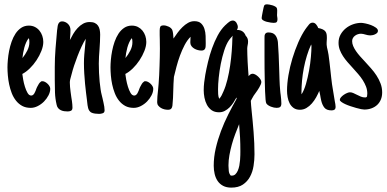

<svg xmlns="http://www.w3.org/2000/svg" viewBox="-20 -501 1792 890"><path d="M212.9 -89.4Q212.9 -74.7 204.8 -59.1Q196.8 -43.5 184.1 -30.5Q171.4 -17.6 155 -9.3Q138.7 -1 122.6 -1Q99.6 -1 83 -10Q66.4 -19 54.2 -34.4Q42 -49.8 34.4 -69.3Q26.9 -88.9 22.5 -109.6Q18.1 -130.4 16.4 -151.1Q14.6 -171.9 14.6 -189Q14.6 -203.6 16.4 -223.6Q18.1 -243.7 22.2 -265.1Q26.4 -286.6 33.7 -307.6Q41 -328.6 52 -345.2Q63 -361.8 78.4 -372.1Q93.8 -382.3 113.8 -382.3Q129.4 -382.3 141.8 -376Q154.3 -369.6 162.8 -359.1Q171.4 -348.6 176 -335Q180.7 -321.3 180.7 -306.6Q180.7 -287.6 171.9 -265.1Q163.1 -242.7 149.2 -221.7Q135.3 -200.7 117.9 -183.8Q100.6 -167 83.5 -158.2Q84.5 -149.4 87.4 -132.6Q90.3 -115.7 95.5 -99.1Q100.6 -82.5 107.7 -70.3Q114.7 -58.1 124.5 -58.1Q129.4 -58.1 133.1 -61Q136.7 -64 139.6 -68.8Q142.6 -73.7 144.8 -79.6Q147 -85.4 148.9 -90.8L151.9 -97.7Q152.8 -99.1 153.1 -99.6Q153.3 -100.1 153.8 -101.1Q157.2 -107.4 160.4 -112.8Q163.6 -118.2 169.4 -122.1H168.9Q170.9 -124 173.1 -124.3Q175.3 -124.5 177.2 -124.5Q182.6 -124.5 189 -121.1Q195.3 -117.7 200.7 -112.5Q206.1 -107.4 209.5 -101.3Q212.9 -95.2 212.9 -89.4ZM116.2 -304.7Q116.2 -309.6 115.7 -314.9Q115.2 -320.3 113.3 -324.2Q106.4 -315.9 101.3 -304.4Q96.2 -293 92.8 -280.5Q89.4 -268.1 87.2 -255.4Q85 -242.7 84 -231.9Q96.7 -247.1 106.4 -266.4Q116.2 -285.6 116.2 -304.7Z M315.9 -2.4Q315.9 8.8 309.3 12.2Q302.7 15.6 293.5 15.6Q285.2 15.6 277.1 14.4Q269 13.2 262 9.8Q254.9 6.3 249.8 0.5Q244.6 -5.4 242.7 -14.6Q235.8 -43.9 234.9 -72Q233.9 -100.1 233.9 -129.9V-189.9Q233.9 -231 237.3 -275.1Q240.7 -319.3 244.6 -360.4Q244.6 -361.8 245.1 -363.8Q245.6 -365.7 245.6 -366.7Q246.1 -372.1 247.1 -378.4Q248 -384.8 250.2 -389.9Q252.4 -395 256.6 -398.4Q260.7 -401.9 267.6 -401.9Q275.4 -401.9 282.5 -398.7Q289.6 -395.5 294.9 -390.4Q300.3 -385.3 303.5 -377.9Q306.6 -370.6 306.6 -362.8Q306.6 -354.5 306.2 -344.5Q305.7 -334.5 304.7 -325.7Q304.7 -323.2 304.4 -320.3Q304.2 -317.4 303.7 -314.9Q310.5 -328.6 319.3 -343.5Q328.1 -358.4 339.6 -370.8Q351.1 -383.3 365 -391.1Q378.9 -398.9 396 -398.9Q410.2 -398.9 419.4 -394.5Q428.7 -390.1 434.3 -382.1Q439.9 -374 442.1 -363.3Q444.3 -352.5 444.3 -340.3Q444.3 -323.7 443.4 -306.9Q442.4 -290 441.4 -273.4Q439.9 -256.3 439 -239.7Q438 -223.1 438 -206.1Q438 -185.5 439 -163.8Q439.9 -142.1 441.9 -122.3Q443.8 -102.5 446.3 -86.7Q448.7 -70.8 451.2 -62Q453.1 -54.7 455.3 -45.2Q457.5 -35.6 459.7 -25.6Q461.9 -15.6 463.4 -6.3Q464.8 2.9 464.8 10.3Q464.8 21 456.3 23.9Q447.8 26.9 439.5 26.9Q431.2 26.9 420.7 25.6Q410.2 24.4 401.9 20Q391.6 12.7 388.4 -0.5Q385.3 -13.7 384.3 -26.4L382.8 -39.6Q381.3 -51.3 378.9 -70.3Q376.5 -89.4 374.3 -112.3Q372.1 -135.3 370.6 -159.9Q369.1 -184.6 369.1 -208Q369.1 -229 370.8 -248.5Q372.6 -268.1 374.5 -288.1Q375.5 -298.3 376 -304.7Q376.5 -311 377.4 -321.3Q367.7 -305.7 357.9 -284.7Q348.1 -263.7 339.4 -241Q330.6 -218.3 323.5 -196.8Q316.4 -175.3 312.5 -159.2L309.6 -148.4Q307.1 -140.6 305.4 -132.8Q303.7 -125 303.7 -118.2Q303.7 -109.4 304.7 -97.9Q305.7 -86.4 307.1 -76.2Q308.6 -64 310.5 -51.3Q310.5 -50.3 311.5 -44.9Q312.5 -39.6 313.5 -32.2Q314.5 -24.9 315.2 -16.8Q315.9 -8.8 315.9 -2.4Z M690.4 -89.4Q690.4 -74.7 682.4 -59.1Q674.3 -43.5 661.6 -30.5Q648.9 -17.6 632.6 -9.3Q616.2 -1 600.1 -1Q577.1 -1 560.5 -10Q543.9 -19 531.7 -34.4Q519.5 -49.8 512 -69.3Q504.4 -88.9 500 -109.6Q495.6 -130.4 493.9 -151.1Q492.2 -171.9 492.2 -189Q492.2 -203.6 493.9 -223.6Q495.6 -243.7 499.8 -265.1Q503.9 -286.6 511.2 -307.6Q518.6 -328.6 529.5 -345.2Q540.5 -361.8 555.9 -372.1Q571.3 -382.3 591.3 -382.3Q606.9 -382.3 619.4 -376Q631.8 -369.6 640.4 -359.1Q648.9 -348.6 653.6 -335Q658.2 -321.3 658.2 -306.6Q658.2 -287.6 649.4 -265.1Q640.6 -242.7 626.7 -221.7Q612.8 -200.7 595.5 -183.8Q578.1 -167 561 -158.2Q562 -149.4 564.9 -132.6Q567.9 -115.7 573 -99.1Q578.1 -82.5 585.2 -70.3Q592.3 -58.1 602.1 -58.1Q606.9 -58.1 610.6 -61Q614.3 -64 617.2 -68.8Q620.1 -73.7 622.3 -79.6Q624.5 -85.4 626.5 -90.8L629.4 -97.7Q630.4 -99.1 630.6 -99.6Q630.9 -100.1 631.3 -101.1Q634.8 -107.4 637.9 -112.8Q641.1 -118.2 647 -122.1H646.5Q648.4 -124 650.6 -124.3Q652.8 -124.5 654.8 -124.5Q660.2 -124.5 666.5 -121.1Q672.9 -117.7 678.2 -112.5Q683.6 -107.4 687 -101.3Q690.4 -95.2 690.4 -89.4ZM593.8 -304.7Q593.8 -309.6 593.3 -314.9Q592.8 -320.3 590.8 -324.2Q584 -315.9 578.9 -304.4Q573.7 -293 570.3 -280.5Q566.9 -268.1 564.7 -255.4Q562.5 -242.7 561.5 -231.9Q574.2 -247.1 584 -266.4Q593.8 -285.6 593.8 -304.7Z M758.3 7.8Q751 7.8 742.4 5.9Q733.9 3.9 726.3 -0.5Q718.8 -4.9 713.6 -11.5Q708.5 -18.1 708.5 -27.3Q708.5 -41 709.7 -54.4Q710.9 -67.9 712.4 -81.1V-80.6L715.3 -113.3Q716.8 -130.9 717.8 -151.9Q718.8 -172.9 719.5 -194.6Q720.2 -216.3 720.7 -237.3Q721.2 -258.3 721.2 -275.9Q721.2 -286.1 720.9 -296.6Q720.7 -307.1 720.7 -317.9Q720.2 -327.1 720.2 -338.6Q720.2 -350.1 720.2 -359.9Q720.2 -370.1 722.9 -376.7Q725.6 -383.3 738.3 -383.3Q749.5 -383.3 762 -377.4Q774.4 -371.6 779.3 -360.8H778.8Q781.2 -355.5 782.5 -343.5Q783.7 -331.5 784.2 -322.3Q792.5 -335 803 -349.1Q813.5 -363.3 825.7 -375.2Q837.9 -387.2 851.6 -395Q865.2 -402.8 880.9 -402.8Q901.4 -402.8 912.1 -392.6Q922.9 -382.3 927.7 -366.9Q932.6 -351.6 933.1 -334.2Q933.6 -316.9 933.6 -302.7V-298.8Q933.6 -293 933.3 -287.4Q933.1 -281.7 931.4 -277.1Q929.7 -272.5 925.5 -269.5Q921.4 -266.6 914.1 -266.6Q906.2 -266.6 897.5 -268.8Q888.7 -271 881.1 -275.4Q873.5 -279.8 868.2 -286.4Q862.8 -293 862.3 -301.8Q862.3 -305.7 862.3 -309.6Q862.3 -313.5 862.8 -317.4Q862.8 -319.8 863 -323.5Q863.3 -327.1 863.3 -330.6Q847.7 -314.9 835.7 -292Q823.7 -269 814.2 -243.2Q804.7 -217.3 797.9 -191.2Q791 -165 786.1 -144V-142.6Q784.7 -127.4 784.2 -112.8Q783.7 -98.1 783.2 -82.5Q782.7 -64.9 782 -46.9Q781.2 -28.8 779.3 -11.7Q778.3 -2.4 773.7 2.7Q769 7.8 758.3 7.8Z M1191.4 -121.1Q1191.4 -116.2 1188.7 -109.6Q1186 -103 1181.9 -95.9Q1177.7 -88.9 1172.9 -81.5Q1168 -74.2 1163.6 -68.4L1156.2 -58.1L1148.9 -45.4L1142.6 -33.7Q1143.1 -23.9 1144 -12.7Q1145 -1.5 1146 8.8Q1151.4 59.1 1155.5 111.3Q1159.7 163.6 1159.7 213.9Q1159.7 240.7 1155.3 268.3Q1150.9 295.9 1138.9 318.1Q1127 340.3 1106 354.5Q1085 368.7 1052.2 368.7Q1029.8 368.7 1014.2 360.4Q998.5 352.1 989 338.1Q979.5 324.2 975.1 305.7Q970.7 287.1 970.7 267.1Q970.7 227.5 980 187Q989.3 146.5 1004.2 106.9Q1019 67.4 1038.1 29.5Q1057.1 -8.3 1076.7 -43Q1076.7 -43.9 1076.7 -45.2Q1076.7 -46.4 1076.2 -49.3Q1069.8 -37.6 1061.8 -25.1Q1053.7 -12.7 1043.7 -2.9Q1033.7 6.8 1021.7 13.2Q1009.8 19.5 995.1 19.5Q974.6 19.5 960.9 9.8Q947.3 0 939.2 -15.1Q931.2 -30.3 927.7 -48.3Q924.3 -66.4 924.3 -82.5Q924.3 -101.1 926.5 -119.1Q928.7 -137.2 931.6 -154.3Q936.5 -181.6 944.1 -213.6Q951.7 -245.6 962.9 -277.1Q974.1 -308.6 989 -336.4Q1003.9 -364.3 1023.9 -383.8L1027.8 -387.2Q1034.2 -393.6 1042.5 -399.7Q1050.8 -405.8 1059.6 -405.8Q1064.9 -405.8 1069.1 -402.8Q1073.2 -399.9 1076.2 -395.3Q1079.1 -390.6 1080.8 -385.3Q1082.5 -379.9 1082.5 -375Q1082.5 -369.1 1078.1 -362.3H1079.1Q1108.9 -362.3 1119.1 -335Q1124.5 -330.1 1127.2 -323.2Q1129.9 -316.4 1129.9 -308.6Q1129.9 -304.7 1129.4 -300Q1128.9 -295.4 1127.9 -291.5Q1127 -287.1 1126.5 -283.2Q1126 -279.3 1126 -275.9Q1126 -264.6 1126.5 -248Q1127 -231.4 1127.9 -213.4Q1128.9 -195.3 1130.1 -178Q1131.3 -160.6 1132.3 -147.9Q1135.7 -152.3 1140.4 -155.8Q1145 -159.2 1151.4 -159.2Q1156.7 -159.2 1163.8 -155.3Q1170.9 -151.4 1177 -145.5Q1183.1 -139.6 1187.3 -133.1Q1191.4 -126.5 1191.4 -121.1ZM1057.1 -322.3Q1057.1 -325.2 1057.4 -328.6Q1057.6 -332 1058.6 -335.9L1055.2 -331.5Q1051.3 -327.1 1047.9 -323.2Q1044.4 -319.3 1041.5 -314.9Q1028.8 -296.4 1019.3 -266.8Q1009.8 -237.3 1003.4 -204.8Q997.1 -172.4 993.9 -141.1Q990.7 -109.9 990.7 -87.4Q990.7 -76.2 991.2 -64.9Q991.7 -53.7 996.1 -43Q1002.9 -50.3 1007.3 -58.8Q1011.7 -67.4 1015.6 -76.7Q1026.4 -100.6 1034.2 -132.3Q1042 -164.1 1046.9 -197.8Q1051.8 -231.4 1054.2 -263.9Q1056.6 -296.4 1057.1 -322.3ZM1094.2 199.2Q1094.2 166 1092.8 137Q1091.3 107.9 1088.4 74.7Q1079.6 95.7 1070.6 119.9Q1061.5 144 1054.7 168.7Q1047.9 193.4 1043.5 217.8Q1039.1 242.2 1039.1 264.2V267.6Q1039.1 278.8 1040.5 291.7Q1042 304.7 1049.8 313H1055.2Q1064.9 313 1071.5 306.4Q1078.1 299.8 1082.5 289.6Q1086.9 279.3 1089.4 266.6Q1091.8 253.9 1092.8 241.2Q1093.8 228.5 1094 217.3Q1094.2 206.1 1094.2 199.2Z M1266.1 -410.6Q1266.1 -402.3 1262.5 -398.7Q1258.8 -395 1249 -395Q1244.6 -395 1235.4 -396.2Q1226.1 -397.5 1216.6 -399.9Q1207 -402.3 1200 -406.7Q1192.9 -411.1 1192.9 -417.5Q1192.9 -419.4 1194.3 -428.5Q1195.8 -437.5 1198 -447.8Q1200.2 -458 1201.9 -466.3Q1203.6 -474.6 1204.6 -475.6V-475.1Q1207 -479 1210.4 -480Q1213.9 -481 1217.3 -481Q1221.7 -481 1228.8 -479.7Q1235.8 -478.5 1242.9 -476.3Q1250 -474.1 1255.9 -470.7Q1261.7 -467.3 1263.2 -463.4Q1264.6 -459.5 1264.9 -452.9Q1265.1 -446.3 1264.6 -440.9Q1264.6 -439 1264.4 -436.3Q1264.2 -433.6 1264.2 -432.1Q1264.2 -429.7 1264.4 -427.2Q1264.6 -424.8 1265.1 -422.4Q1265.6 -419.9 1265.9 -417Q1266.1 -414.1 1266.1 -410.6ZM1284.2 -21.5Q1284.2 -10.3 1279.1 -5.6Q1273.9 -1 1262.7 -1Q1256.8 -1 1249.8 -2.4Q1242.7 -3.9 1235.8 -6.6Q1229 -9.3 1223.1 -13.2Q1217.3 -17.1 1214.4 -22Q1212.4 -24.9 1210.9 -40Q1209.5 -55.2 1208.7 -77.6Q1208 -100.1 1207.3 -127.9Q1206.5 -155.8 1206.3 -184.1Q1206.1 -212.4 1206.1 -239.3Q1206.1 -266.1 1206.1 -286.1V-323.7Q1206.1 -328.6 1206.3 -333.5Q1206.5 -338.4 1208.3 -342Q1210 -345.7 1213.6 -348.1Q1217.3 -350.6 1224.1 -350.6Q1245.6 -350.6 1255.6 -338.6Q1265.6 -326.7 1268.1 -306.6Q1270.5 -276.9 1271.7 -247.3Q1272.9 -217.8 1273.9 -187.5Q1274.9 -160.2 1275.6 -133.5Q1276.4 -106.9 1278.8 -80.6Q1279.3 -75.2 1279.8 -70.3Q1280.3 -65.4 1281.2 -60.5Q1282.2 -50.8 1283.2 -41.3Q1284.2 -31.7 1284.2 -21.5Z M1535.6 -6.3Q1535.6 3.4 1530.8 7.1Q1525.9 10.7 1517.1 10.7Q1494.1 10.7 1484.1 -1.5Q1474.1 -13.7 1469.2 -33.7Q1467.8 -40.5 1466.3 -47.6Q1464.8 -54.7 1463.9 -61.5Q1462.9 -67.9 1461.9 -70.3Q1460.9 -72.8 1460 -79.6Q1454.1 -65.4 1445.6 -50Q1437 -34.7 1425.8 -21.7Q1414.6 -8.8 1400.6 -0.5Q1386.7 7.8 1370.1 7.8Q1352.5 7.8 1340.8 -0.7Q1329.1 -9.3 1322.5 -22.2Q1315.9 -35.2 1313.2 -50.8Q1310.5 -66.4 1310.5 -80.6Q1310.5 -113.8 1317.1 -152.6Q1323.7 -191.4 1335.4 -230.2Q1347.2 -269 1362.8 -304.9Q1378.4 -340.8 1397 -367.7V-367.2L1399.9 -371.6Q1405.3 -378.9 1412.4 -387.5Q1419.4 -396 1429.2 -396Q1438.5 -396 1445.3 -387.9Q1452.1 -379.9 1455.1 -371.1Q1467.8 -368.7 1475.6 -365Q1483.4 -361.3 1487.8 -356Q1492.2 -350.6 1493.7 -343.5Q1495.1 -336.4 1495.1 -328.1Q1495.1 -324.7 1495.1 -320.8Q1495.1 -316.9 1494.6 -313Q1494.1 -309.1 1494.1 -303.7Q1494.1 -298.3 1494.1 -293.9Q1494.1 -289.1 1495.8 -281.2Q1497.6 -273.4 1499.5 -265.1L1502.9 -247.1Q1505.4 -232.9 1507.1 -214.8Q1508.8 -196.8 1511.2 -178.7Q1513.2 -160.2 1515.1 -142.8Q1517.1 -125.5 1519 -110.8L1530.8 -38.6L1532.2 -30.3Q1533.2 -23.9 1534.4 -18.6Q1535.6 -13.2 1535.6 -6.3ZM1423.8 -287.1Q1423.8 -288.1 1423.3 -290.3Q1422.9 -292.5 1422.4 -294.9Q1411.1 -271 1402.6 -242.9Q1394 -214.8 1388.4 -185.8Q1382.8 -156.7 1380.1 -127.7Q1377.4 -98.6 1377.4 -72.8Q1377.4 -70.3 1377.4 -68.4Q1377.4 -66.4 1377.9 -64.5V-64Q1389.6 -82 1398.2 -111.6Q1406.7 -141.1 1412.6 -173.6Q1418.5 -206.1 1421.1 -236.6Q1423.8 -267.1 1423.8 -287.1Z M1731.9 -357.9Q1731.9 -352.1 1727.8 -348.1Q1723.6 -344.2 1717.8 -341.6Q1711.9 -338.9 1705.8 -337.9Q1699.7 -336.9 1695.8 -336.9Q1689.9 -336.9 1684.6 -338.1Q1679.2 -339.4 1673.8 -340.8Q1668.5 -342.3 1663.6 -343.5Q1658.7 -344.7 1653.3 -344.7Q1646 -344.7 1638.7 -342.3Q1631.3 -339.8 1625.5 -335.4Q1619.6 -331.1 1616 -324.7Q1612.3 -318.4 1612.3 -310.5Q1612.3 -298.8 1617.2 -287.4Q1622.1 -275.9 1630.1 -264.2Q1638.2 -252.4 1648.7 -240.5Q1659.2 -228.5 1670.9 -216.3Q1685.1 -200.7 1699.5 -184.6Q1713.9 -168.5 1725.3 -150.9Q1736.8 -133.3 1744.1 -113.8Q1751.5 -94.2 1751.5 -72.8Q1751.5 -54.2 1745.4 -39.6Q1739.3 -24.9 1728.3 -14.6Q1717.3 -4.4 1701.9 1.2Q1686.5 6.8 1668.5 6.8Q1663.6 6.8 1653.6 4.9Q1643.6 2.9 1630.9 -0.7Q1618.2 -4.4 1604.7 -8.8Q1591.3 -13.2 1580.3 -18.3Q1569.3 -23.4 1562.3 -28.6Q1555.2 -33.7 1555.2 -38.1Q1555.2 -43.9 1560.5 -50Q1565.9 -56.2 1573.2 -61.3Q1580.6 -66.4 1588.6 -69.8Q1596.7 -73.2 1602.1 -73.2Q1609.4 -73.2 1617.4 -69.8Q1625.5 -66.4 1633.8 -62Q1643.1 -57.1 1652.6 -53.2Q1662.1 -49.3 1672.4 -49.3Q1680.2 -49.3 1681.4 -54.7Q1682.6 -60.1 1682.6 -66.9Q1682.6 -84 1676.8 -99.4Q1670.9 -114.7 1661.6 -129.4Q1652.3 -144 1640.1 -158Q1627.9 -171.9 1615.7 -185.5Q1603 -199.2 1591.1 -212.9Q1579.1 -226.6 1569.8 -241Q1560.5 -255.4 1554.9 -270.5Q1549.3 -285.6 1549.3 -302.7Q1549.3 -323.7 1558.6 -340.6Q1567.9 -357.4 1582.8 -369.6Q1597.7 -381.8 1616.5 -388.4Q1635.3 -395 1654.3 -395Q1660.6 -395 1673.8 -392.3Q1687 -389.6 1699.7 -384.8Q1712.4 -379.9 1722.2 -373Q1731.9 -366.2 1731.9 -357.9Z"/></svg>

Font: Just Another Hand
Style: Regular
Weight: 400
Designer: Astigmatic (AOETI)
Foundry: Astigmatic (AOETI)
Version: Version 1.001